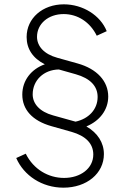

<svg xmlns="http://www.w3.org/2000/svg" viewBox="-20 -777 586 887"><path d="M273 90C381 90 460 24 460 -65C460 -118 431 -163 379 -193C440 -218 480 -269 480 -331C480 -402 428 -459 338 -484L245 -510C183 -527 151 -564 151 -607C151 -667 203 -712 274 -712C339 -712 396 -675 427 -612L473 -633C444 -706 363 -757 275 -757C177 -757 103 -693 103 -606C103 -552 131 -508 187 -480C125 -458 83 -406 83 -340C83 -271 129 -219 218 -194L310 -168C377 -149 411 -113 411 -63C411 1 352 45 276 45C204 45 135 6 99 -67L55 -47C90 34 174 90 273 90ZM131 -341C131 -406 182 -455 252 -456L330 -434C397 -415 431 -379 431 -329C431 -271 389 -228 329 -215L318 -218L225 -244C163 -261 131 -298 131 -341Z"/></svg>

Font: Mluvka ExtraLight
Style: Regular
Weight: 200
Designer: Modified by Jiří Krblich, Original typeface by Gumpita Rahayu
Foundry: Gumpita Rahayu & Jiří Krblich
Version: Version 2.000;Glyphs 3.1.1 (3134)